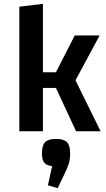

<svg xmlns="http://www.w3.org/2000/svg" viewBox="-20 -685 553 1002"><path d="M272 -226H204V0H81V-650L204 -665V-308H272L370 -500H500L374 -266L505 0H377ZM281 297 230 282 252 182Q224 179 211.5 164.5Q199 150 199 115Q199 73 215.5 56.5Q232 40 273 40Q312 40 329 56.5Q346 73 346 115Q346 149 338 172.5Q330 196 314 228Z"/></svg>

Font: Changa Medium
Style: Regular
Weight: 500
Designer: Eduardo Rodriguez Tunni
Foundry: Eduardo Rodriguez Tunni
Version: Version 3.003